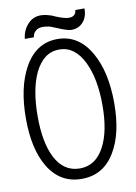

<svg xmlns="http://www.w3.org/2000/svg" viewBox="-93 -895 687 972"><g transform="rotate(-10 250.0 -409.0)"><path d="M248 -648.4Q328.1 -648.4 373 -555.7Q415 -469.7 415 -333Q415 -198.2 373 -120.1Q329.1 -37.1 248 -37.1Q165 -37.1 122.1 -120.1Q82 -198.2 82 -333Q82 -470.7 122.1 -555.7Q167 -648.4 248 -648.4ZM248 -702.1Q137.7 -702.1 77.1 -592.8Q21.5 -492.2 21.5 -333Q21.5 -175.8 77.1 -83Q136.7 16.6 248 16.6Q359.4 16.6 418.9 -83Q475.6 -175.8 475.6 -333Q475.6 -492.2 418.9 -592.8Q357.4 -702.1 248 -702.1ZM364.3 -831.1H363.3Q362.3 -816.4 354.5 -808.6Q345.7 -797.9 325.2 -797.9Q312.5 -797.9 293 -803.7Q276.4 -808.6 255.9 -817.4L253.9 -818.4Q240.2 -825.2 227.5 -828.1Q205.1 -835 184.6 -835Q144.5 -835 117.2 -803.7Q90.8 -774.4 85.9 -731.4H132.8Q134.8 -751 148.4 -762.7Q162.1 -775.4 184.6 -775.4Q201.2 -775.4 218.8 -771.5Q231.4 -767.6 254.9 -757.8Q277.3 -748 292 -743.2Q314.5 -735.4 328.1 -735.4Q364.3 -735.4 387.7 -761.7Q411.1 -789.1 410.2 -831.1Z"/></g></svg>

Font: GulimChe
Style: Regular
Weight: 400
Monospace: yes
Version: Version 2.21